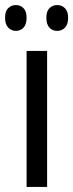

<svg xmlns="http://www.w3.org/2000/svg" viewBox="-40 -738 289 758"><path d="M146 0H65V-537H146ZM-20 -668Q-20 -694 -7.5 -706Q5 -718 23 -718Q41 -718 53 -705.5Q65 -693 65 -668Q65 -642 53 -629Q41 -616 23 -616Q5 -616 -7.5 -629Q-20 -642 -20 -668ZM143 -668Q143 -694 155.5 -706Q168 -718 186 -718Q204 -718 216.5 -705.5Q229 -693 229 -668Q229 -642 216.5 -629Q204 -616 186 -616Q167 -616 155 -629Q143 -642 143 -668Z"/></svg>

Font: Noto Sans Khmer ExtraCondensed
Style: Regular
Weight: 400
Width: 2
Designer: Danh Hong and the Monotype Design Team
Foundry: Monotype Imaging Inc.
Version: Version 2.004